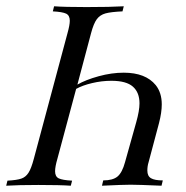

<svg xmlns="http://www.w3.org/2000/svg" viewBox="-35 -591 591 611"><path d="M433.9 -48.4Q433.9 -30.6 445.6 -23.8Q457.3 -16.9 483.1 -16.9L479 0Q404.8 -3.2 380.6 -3.2Q357.3 -3.2 289.5 0L293.5 -16.9Q324.2 -16.9 339.1 -29.4Q354 -41.9 362.9 -75L398.4 -201.6Q408.9 -238.7 408.9 -262.1Q408.9 -296.8 387.9 -315.3Q366.9 -333.9 319.4 -333.9Q288.7 -333.9 258.1 -326.6Q227.4 -319.4 207.3 -308.1L147.6 -85.5Q140.3 -60.5 140.3 -46Q140.3 -29 152 -23.4Q163.7 -17.7 194.4 -16.1L190.3 0Q156.5 -2.4 87.1 -2.4Q22.6 -2.4 -15.3 0L-11.3 -16.1Q18.5 -17.7 32.7 -22.6Q46.8 -27.4 55.6 -41.1Q64.5 -54.8 72.6 -85.5L179.8 -485.5Q187.1 -511.3 187.1 -525Q187.1 -541.9 175.4 -547.6Q163.7 -553.2 133.1 -554.8L137.1 -571Q171 -568.5 240.3 -568.5Q316.9 -568.5 358.9 -571L354.8 -554.8Q318.5 -553.2 300.8 -548.4Q283.1 -543.5 273 -529.8Q262.9 -516.1 254.8 -485.5L211.3 -321.8Q237.9 -337.1 279 -348.4Q320.2 -359.7 358.9 -359.7Q428.2 -359.7 460.5 -320.2Q479.8 -296 479.8 -258.9Q479.8 -233.1 471 -199.2L437.9 -75Q433.9 -62.1 433.9 -48.4Z"/></svg>

Font: Playfair Display SC
Style: Italic
Weight: 400
Italic angle: -14°
Designer: Claus Eggers Sørensen
Foundry: Claus Eggers Sørensen
Version: Version 1.202; ttfautohint (v1.6)